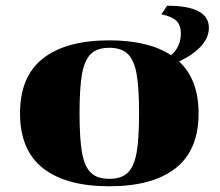

<svg xmlns="http://www.w3.org/2000/svg" viewBox="-20 -639 770 671"><path d="M710 -542Q710 -475 606 -424Q674 -361 674 -243Q674 -114 593.5 -51Q513 12 362 12Q211 12 130.5 -51Q50 -114 50 -243Q50 -372 130.5 -435Q211 -498 362 -498Q499 -498 578 -446Q612 -476 612 -522Q612 -552 595.5 -567Q579 -582 544 -589L564 -619Q710 -619 710 -542ZM362 -14Q405 -14 427 -36Q449 -58 457.5 -106Q466 -154 466 -243Q466 -332 457.5 -380Q449 -428 427 -450Q405 -472 362 -472Q319 -472 297 -450Q275 -428 266.5 -380Q258 -332 258 -243Q258 -154 266.5 -106Q275 -58 297 -36Q319 -14 362 -14Z"/></svg>

Font: Chonburi
Style: Regular
Weight: 400
Designer: Thanarat Vachiruckul and Stawix Ruecha
Foundry: Cadson Demak & Katatrad
Version: Version 1.000